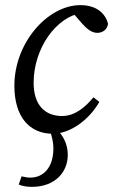

<svg xmlns="http://www.w3.org/2000/svg" viewBox="-20 -508 447 748"><path d="M185 13C254 13 327 -41 367 -111L344 -129C316 -95 275 -56 222 -56C156 -56 111 -98 111 -185C111 -321 200 -442 297 -457H312V-468H255L300 -416C318 -396 337 -380 359 -380C377 -380 397 -390 401 -415C390 -458 354 -488 293 -488C167 -488 36 -343 36 -174C36 -49 98 13 185 13ZM53 211C64 216 82 220 104 220C195 220 244 162 244 96C244 62 233 32 209 4V0H174C183 25 188 47 188 70C188 147 147 184 98 184C88 184 77 182 64 179L53 211Z"/></svg>

Font: Source Serif 4 Variable
Style: Italic
Weight: 400
Italic angle: -12°
Designer: Frank Grießhammer
Foundry: Adobe Systems Incorporated
Version: Version 4.004;hotconv 1.0.116;makeotfexe 2.5.65601